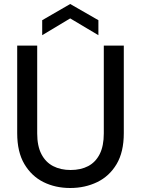

<svg xmlns="http://www.w3.org/2000/svg" viewBox="-20 -928 705 960"><path d="M331 12Q257 12 197.5 -17.5Q138 -47 102 -107.5Q66 -168 66 -262V-700H166V-261Q166 -198 187 -157.5Q208 -117 245.5 -97.5Q283 -78 333 -78Q384 -78 421 -97.5Q458 -117 478.5 -157.5Q499 -198 499 -261V-700H599V-262Q599 -168 563 -107.5Q527 -47 466 -17.5Q405 12 331 12ZM191 -752V-827L331 -908L472 -827V-752L331 -836Z"/></svg>

Font: DM Sans 20pt Medium
Style: Regular
Weight: 500
Version: Version 4.004;gftools[0.9.30]